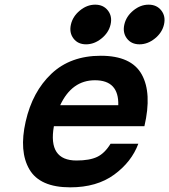

<svg xmlns="http://www.w3.org/2000/svg" viewBox="-20 -779 725 823"><path d="M387 -435Q288 -435 238 -328H487Q490 -435 387 -435ZM281 24Q151 24 106 -53Q61 -130 90 -258Q119 -386 200.5 -463Q282 -540 412 -540Q543 -540 587.5 -460Q632 -380 599 -238H211Q185 -91 308 -91Q364 -91 396.5 -106.5Q429 -122 454 -163H573Q544 -85 469.5 -30.5Q395 24 281 24ZM295 -614Q276 -639 284 -674Q292 -709 322.5 -734Q353 -759 388 -759Q423 -759 442.5 -734Q462 -709 454 -674Q446 -639 415 -614Q384 -589 349 -589Q314 -589 295 -614ZM524 -614Q505 -639 513 -674Q521 -709 551.5 -734Q582 -759 617 -759Q652 -759 671.5 -734Q691 -709 683 -674Q675 -639 644 -614Q613 -589 578 -589Q543 -589 524 -614Z"/></svg>

Font: Miedinger
Style: Bold-Italic
Weight: 700
Italic angle: -13°
Version: Version 001.000